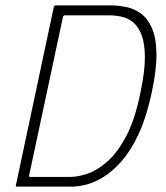

<svg xmlns="http://www.w3.org/2000/svg" viewBox="-20 -693 616 713"><path d="M543 -347Q524 -259 496 -198Q468 -137 434.5 -98Q401 -59 367 -37.5Q333 -16 302 -8Q271 0 247 0H43Q40 0 39 -1Q38 -2 39 -5L180 -668Q182 -673 186 -673H390Q419 -673 448.5 -667Q478 -661 503 -643Q528 -625 544 -589Q560 -553 561 -494Q562 -435 543 -347ZM501 -347Q518 -426 518 -478.5Q518 -531 506 -562.5Q494 -594 474.5 -610Q455 -626 431.5 -631Q408 -636 387 -636H221Q218 -636 216.5 -634.5Q215 -633 214 -631L88 -41Q88 -39 88.5 -37.5Q89 -36 93 -36H241Q269 -36 305 -48Q341 -60 378.5 -93Q416 -126 448.5 -187Q481 -248 501 -347Z"/></svg>

Font: Glory ExtraLight
Style: Italic
Weight: 250
Italic angle: -12°
Version: Version 1.011